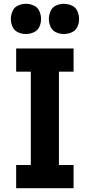

<svg xmlns="http://www.w3.org/2000/svg" viewBox="-20 -990 472 1010"><path d="M65 0H367V-122H290V-613H367V-735H65V-613H142V-122H65ZM316 -811Q337 -811 357.5 -820Q378 -829 387 -849Q396 -869 396 -890Q396 -911 387 -931.5Q378 -952 357.5 -961Q337 -970 316 -970Q295 -970 275 -961Q255 -952 246 -931.5Q237 -911 237 -890Q237 -869 246 -849Q255 -829 275 -820Q295 -811 316 -811ZM116 -811Q137 -811 157.5 -820Q178 -829 187 -849Q196 -869 196 -890Q196 -911 187 -931.5Q178 -952 157.5 -961Q137 -970 116 -970Q95 -970 75 -961Q55 -952 46 -931.5Q37 -911 37 -890Q37 -869 46 -849Q55 -829 75 -820Q95 -811 116 -811Z"/></svg>

Font: Iosevka Sparkle Heavy
Style: Regular
Weight: 900
Designer: Belleve Invis
Foundry: Belleve Invis
Version: Version 4.5.0; ttfautohint (v1.8.3)